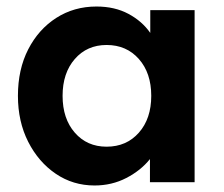

<svg xmlns="http://www.w3.org/2000/svg" viewBox="-20 -559 688 589"><path d="M270 10Q204 10 151 -26Q98 -62 66.5 -124Q35 -186 35 -265Q35 -346 66.5 -407.5Q98 -469 152.5 -504Q207 -539 276 -539Q332 -539 374 -516.5Q416 -494 441 -458V-528H577V0H440V-71Q412 -36 367.5 -13Q323 10 270 10ZM307 -109Q368 -109 406 -152Q444 -195 444 -265Q444 -335 406 -378Q368 -421 307 -421Q247 -421 209.5 -378Q172 -335 172 -265Q172 -195 209.5 -152Q247 -109 307 -109Z"/></svg>

Font: Lexend SemiBold
Style: Regular
Weight: 600
Designer: Bonnie Shaver-Troup, Thomas Jockin
Foundry: Lexend
Version: Version 1.005; ttfautohint (v1.8.3)